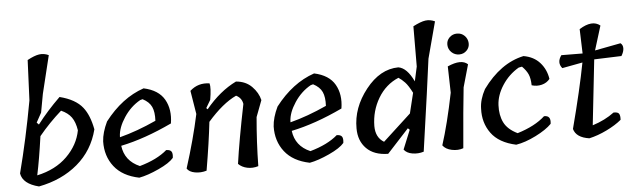

<svg xmlns="http://www.w3.org/2000/svg" viewBox="-50 -1010 3958 1198"><g transform="rotate(-5 1929.0 -411.0)"><path d="M171 -398 184 -385Q245 -465 327 -545Q426 -520 470 -464Q509 -415 526 -325Q493 -195 394.5 -111.5Q296 -28 151 0Q51 -25 40 -91Q95 -302 138 -540L149 -792Q193 -816 223 -820.5Q253 -825 283 -811L225 -573L204 -458ZM146 -70Q262 -95 334 -166Q406 -237 423 -328Q415 -380 393.5 -410Q372 -440 329 -459Q252 -391 187 -312Q167 -169 146 -70Z M854 -553Q947 -533 983 -470Q1019 -407 1005 -320Q834 -239 684 -208Q696 -112 789 -72Q899 -103 961 -157Q985 -157 993.5 -145Q1002 -133 998 -105Q972 -74 902.5 -42Q833 -10 779 0Q675 -21 623.5 -87Q572 -153 574 -245Q577 -300 609 -367Q716 -506 854 -553ZM681 -268V-262Q790 -290 910 -345Q913 -400 898 -432.5Q883 -465 842 -486L827 -482Q766 -448 724.5 -385Q683 -322 681 -268Z M1233 -396 1241 -388Q1329 -495 1432 -545Q1493 -540 1531 -501.5Q1569 -463 1580 -416L1541 -313Q1527 -157 1525 -7Q1490 4 1456 -3Q1422 -10 1400 -32Q1420 -175 1466 -402Q1460 -440 1425 -457Q1339 -417 1245 -309Q1231 -183 1201 -7Q1164 4 1128 -2.5Q1092 -9 1078 -31Q1135 -210 1168 -365L1144 -512Q1196 -559 1267 -548Q1275 -520 1262 -445Z M1922 -553Q2015 -533 2051 -470Q2087 -407 2073 -320Q1902 -239 1752 -208Q1764 -112 1857 -72Q1967 -103 2029 -157Q2053 -157 2061.5 -145Q2070 -133 2066 -105Q2040 -74 1970.5 -42Q1901 -10 1847 0Q1743 -21 1691.5 -87Q1640 -153 1642 -245Q1645 -300 1677 -367Q1784 -506 1922 -553ZM1749 -268V-262Q1858 -290 1978 -345Q1981 -400 1966 -432.5Q1951 -465 1910 -486L1895 -482Q1834 -448 1792.5 -385Q1751 -322 1749 -268Z M2475 -161 2339 -13Q2251 -14 2203.5 -62Q2156 -110 2156 -188Q2155 -317 2244.5 -430.5Q2334 -544 2449 -545Q2503 -536 2544 -449Q2545 -453 2564 -540L2565 -792Q2613 -817 2642.5 -821Q2672 -825 2702 -811L2641 -582Q2622 -432 2561 -7Q2526 4 2490 -2Q2454 -8 2437 -31L2486 -151ZM2320 -90 2496 -252 2527 -379Q2503 -426 2483.5 -446.5Q2464 -467 2444 -480Q2363 -446 2316 -367Q2269 -288 2268 -193Q2268 -121 2320 -90Z M2761 -359 2757 -524Q2845 -563 2884 -526L2844 -385Q2830 -259 2809 -7Q2776 5 2737 -3Q2698 -11 2680 -36Q2722 -166 2761 -359ZM2899.5 -658Q2901 -631 2882 -611.5Q2863 -592 2835 -592Q2807 -592 2787 -611Q2767 -630 2766 -657.5Q2765 -685 2784.5 -704Q2804 -723 2832 -723Q2860 -723 2879 -704Q2898 -685 2899.5 -658Z M3233 -547Q3297 -536 3335 -493.5Q3373 -451 3382 -391Q3363 -367 3331.5 -359Q3300 -351 3268 -361Q3267 -405 3255.5 -430.5Q3244 -456 3218 -482L3197 -478Q3134 -441 3094 -379.5Q3054 -318 3051 -255.5Q3048 -193 3070.5 -147Q3093 -101 3155 -71Q3266 -105 3328 -162Q3373 -164 3365 -111Q3331 -76 3264 -42.5Q3197 -9 3140 0Q3033 -23 2985 -89Q2937 -155 2941 -243Q2942 -301 2976 -363Q3087 -516 3233 -547Z M3842 -494 3671 -488Q3670 -479 3626 -79Q3705 -104 3762 -147Q3789 -148 3796.5 -136Q3804 -124 3802 -98Q3765 -67 3708.5 -39.5Q3652 -12 3598 0Q3516 -12 3501 -67Q3564 -307 3596 -475L3468 -451Q3437 -488 3469 -532L3602 -531L3597 -684Q3679 -735 3728 -695L3681 -543L3843 -574Q3858 -563 3858 -541.5Q3858 -520 3842 -494Z"/></g></svg>

Font: Tillana Medium
Style: Regular
Weight: 500
Designer: Lipi Raval (Devanagari, Latin), Jonny Pinhorn (Latin)
Foundry: Indian Type Foundry
Version: Version 2.003;PS 1.0;hotconv 1.0.79;makeotf.lib2.5.61930; tt